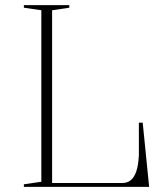

<svg xmlns="http://www.w3.org/2000/svg" viewBox="-20 -728 647 748"><path d="M73 0V-10L141 -20V-688L73 -698V-708H250V-698L183 -688V-15H456Q476 -15 489.5 -26Q503 -37 511 -60.5Q519 -84 521 -123V-250H536L561 0Z"/></svg>

Font: Kalnia Thin ExtraLight
Style: Regular
Weight: 250
Version: Version 1.105